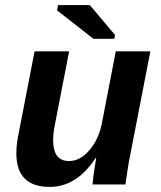

<svg xmlns="http://www.w3.org/2000/svg" viewBox="-20 -732 640 762"><path d="M254.4 -528.3 196.8 -231.9Q190.9 -201.2 190.9 -175.8Q190.9 -92.8 253.9 -92.8Q298.3 -92.8 335.4 -136.5Q372.6 -180.2 384.8 -245.1L439.5 -528.3H576.7L497.1 -118.2Q490.2 -85.9 484.9 -48.6Q479.5 -11.2 478 0H347.2Q351.1 -44.9 361.8 -105H359.4Q284.7 9.8 176.8 9.8Q44.9 9.8 44.9 -123.5Q44.9 -156.2 52.2 -192.9L117.2 -528.3ZM350.6 -578.1 206.5 -690.9 210.4 -711.9H336.4L436.5 -593.3L433.6 -578.1Z"/></svg>

Font: Liberation Mono
Style: Bold Italic
Weight: 700
Italic angle: -12°
Monospace: yes
Designer: Steve Matteson
Foundry: Ascender Corporation
Version: Version 2.1.5